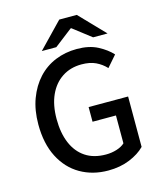

<svg xmlns="http://www.w3.org/2000/svg" viewBox="-125 -935 872 1038"><g transform="rotate(-15 311.0 -416.5)"><path d="M352 12Q265 12 196.5 -27.5Q128 -67 89 -143Q50 -219 50 -326Q50 -406 73.5 -469Q97 -532 138 -576.5Q179 -621 235 -644Q291 -667 356 -667Q425 -667 472.5 -642Q520 -617 549 -585L495 -523Q471 -549 438.5 -564.5Q406 -580 359 -580Q297 -580 250.5 -549.5Q204 -519 178.5 -463Q153 -407 153 -329Q153 -251 177 -194Q201 -137 247.5 -106Q294 -75 362 -75Q394 -75 422.5 -84Q451 -93 468 -109V-265H337V-347H558V-65Q526 -32 472.5 -10Q419 12 352 12ZM171 -705 306 -845H404L539 -705H458L357 -783H353L252 -705Z"/></g></svg>

Font: Source Sans 3 ExtraLight Medium
Style: Regular
Weight: 500
Version: Version 3.052;hotconv 1.1.0;makeotfexe 2.6.0